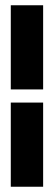

<svg xmlns="http://www.w3.org/2000/svg" viewBox="-20 -640 209 730"><path d="M21 70H144V-250H21ZM21 -300H144V-620H21Z"/></svg>

Font: Charger Sport
Style: UltNrw
Weight: 1000
Designer: Jasper
Foundry: Cannot Into Space Fonts
Version: Version 1.1